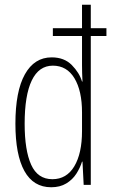

<svg xmlns="http://www.w3.org/2000/svg" viewBox="-20 -780 480 810"><path d="M196 10Q121 10 83 -58.5Q45 -127 45 -258Q45 -395 85 -466.5Q125 -538 198 -538Q251 -538 283 -505.5Q315 -473 326 -436H328Q327 -455 326.5 -472Q326 -489 326 -505V-628H203V-661H326V-760H363V-661H429V-628H363V0H333L328 -98H326Q318 -72 302 -47Q286 -22 259.5 -6Q233 10 196 10ZM201 -24Q261 -24 293.5 -78.5Q326 -133 326 -227V-306Q326 -397 294 -450Q262 -503 203 -503Q144 -503 114 -440.5Q84 -378 84 -258Q84 -146 111.5 -85Q139 -24 201 -24Z"/></svg>

Font: Noto Sans Devanagari ExtraCondensed ExtraLight
Style: Regular
Weight: 200
Width: 2
Designer: Jelle Bosma - Monotype Design Team
Foundry: Monotype Imaging Inc.
Version: Version 2.004; ttfautohint (v1.8.4.7-5d5b)